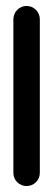

<svg xmlns="http://www.w3.org/2000/svg" viewBox="-20 -529 179 646"><path d="M25 -464V53C25 78.3 46 97 69.5 97C93 97 114 78.3 114 53V-464C114 -488.1 94.7 -509 69.5 -509C44.3 -509 25 -488.1 25 -464Z"/></svg>

Font: Just Breathe
Style: Bd
Weight: 400
Foundry: Cannot Into Space Fonts
Version: Version 0.72